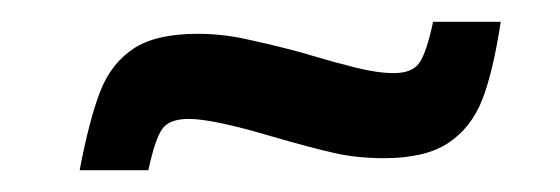

<svg xmlns="http://www.w3.org/2000/svg" viewBox="-20 -391 513 176"><path d="M161 -360Q183 -360 204 -355.5Q225 -351 242.5 -346.5Q260 -342 266 -340Q286 -334 306 -329Q326 -324 341 -324Q358 -324 364.5 -333.5Q371 -343 377 -371H439Q432 -325 422 -299.5Q412 -274 391 -260Q370 -246 332 -246Q308 -246 287.5 -250.5Q267 -255 229 -266Q175 -282 153 -282Q135 -282 128.5 -272.5Q122 -263 116 -235H53Q62 -282 72 -307.5Q82 -333 102.5 -346.5Q123 -360 161 -360Z"/></svg>

Font: Saira Semi Condensed Medium
Style: Italic
Weight: 500
Width: 4
Italic angle: -12°
Designer: Hector Gatti with collaboration of the Omnibus-Type team
Foundry: Omnibus-Type
Version: Version 1.001; ttfautohint (v1.8)